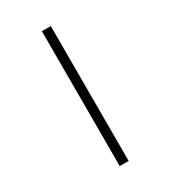

<svg xmlns="http://www.w3.org/2000/svg" viewBox="-229 -936 1057 1191"><g transform="rotate(-30 300.0 -340.0)"><path d="M268 143V-823H332V143Z"/></g></svg>

Font: Iosevka Aile Light
Style: Regular
Weight: 300
Designer: Belleve Invis
Foundry: Belleve Invis
Version: Version 27.3.5; ttfautohint (v1.8.4)